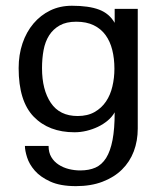

<svg xmlns="http://www.w3.org/2000/svg" viewBox="-20 -465 553 658"><path d="M452.1 -24.4Q452.1 17.6 438.5 53.7Q424.8 89.8 397.9 116.2Q371.1 142.6 331.5 157.7Q292 172.9 240.2 172.9Q186.5 172.9 152.3 157.2Q118.2 141.6 99.1 119.6Q80.1 97.7 72.8 74.2Q65.4 50.8 65.4 35.2H146.5Q146.5 57.6 155.8 73.2Q165 88.9 180.7 99.1Q196.3 109.4 215.8 114.3Q235.4 119.1 254.9 119.1Q285.2 119.1 307.1 109.4Q329.1 99.6 343.8 76.2Q358.4 52.7 365.7 14.6Q373 -23.4 373 -80.1Q364.3 -64.5 349.1 -51.8Q334 -39.1 315.4 -30.3Q296.9 -21.5 276.4 -16.6Q255.9 -11.7 235.4 -11.7Q147.5 -11.7 95.7 -64.9Q43.9 -118.2 43.9 -231.4Q43.9 -277.3 57.1 -316.4Q70.3 -355.5 94.7 -384.3Q119.1 -413.1 152.3 -429.2Q185.5 -445.3 226.6 -445.3Q284.2 -445.3 319.3 -432.1Q354.5 -418.9 373 -386.7V-434.6H452.1ZM372.1 -229.5Q372.1 -264.6 364.7 -293.9Q357.4 -323.2 341.8 -344.7Q326.2 -366.2 301.3 -378.4Q276.4 -390.6 241.2 -390.6Q207 -390.6 184.6 -377.9Q162.1 -365.2 148.4 -343.8Q134.8 -322.3 129.4 -293.5Q124 -264.6 124 -231.4Q124 -157.2 154.3 -112.3Q184.6 -67.4 246.1 -67.4Q280.3 -67.4 304.2 -81.1Q328.1 -94.7 343.3 -117.2Q358.4 -139.6 365.2 -168.9Q372.1 -198.2 372.1 -229.5Z"/></svg>

Font: Myanmar PaOh One
Style: Regular
Weight: 400
Designer: Debbi Hosken
Foundry: SIL
Version: Version 2.8